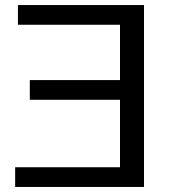

<svg xmlns="http://www.w3.org/2000/svg" viewBox="-20 -740 670 760"><path d="M98 -345H455V-78H40V0H550V-720H51V-642H455V-423H98Z"/></svg>

Font: Sawarabi Gothic
Style: Regular
Weight: 400
Designer: mshio (mshio@users.sourceforge.jp)
Version: Version 20141215